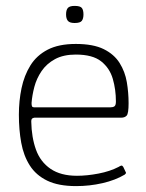

<svg xmlns="http://www.w3.org/2000/svg" viewBox="-20 -626 495 651"><path d="M44 -237Q44 -284 53 -327Q62 -370 83 -404Q104 -438 141.5 -457.5Q179 -477 237 -477Q296 -477 331.5 -459.5Q367 -442 385.5 -412.5Q404 -383 410 -347.5Q416 -312 416 -276Q416 -241 409.5 -234Q403 -227 391 -227H97Q95 -227 90.5 -225Q86 -223 86 -214Q87 -160 102 -118.5Q117 -77 151.5 -53.5Q186 -30 241 -30Q275 -30 314 -37.5Q353 -45 382 -60Q388 -64 391.5 -64.5Q395 -65 398 -60L406 -43Q408 -40 407 -38.5Q406 -37 403 -34Q371 -15 327.5 -5Q284 5 238 5Q178 5 140 -13.5Q102 -32 81 -65Q60 -98 52 -142Q44 -186 44 -237ZM373 -282Q373 -322 362.5 -358.5Q352 -395 323 -418Q294 -441 237 -441Q195 -441 166.5 -425.5Q138 -410 121 -385Q104 -360 96.5 -331.5Q89 -303 87 -277Q87 -269 88.5 -265.5Q90 -262 98 -262H353Q363 -262 368 -265.5Q373 -269 373 -282ZM263 -577Q263 -563 257.5 -555.5Q252 -548 233 -548Q216 -548 210 -555.5Q204 -563 204 -577Q204 -592 210 -599Q216 -606 233 -606Q252 -606 257.5 -599Q263 -592 263 -577Z"/></svg>

Font: Glory Thin ExtraLight
Style: Regular
Weight: 250
Version: Version 1.011